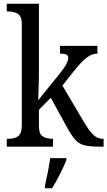

<svg xmlns="http://www.w3.org/2000/svg" viewBox="-20 -780 571 1021"><path d="M16 -42H24Q59 -42 77.5 -56.5Q96 -71 96 -114V-651Q96 -691 77 -705Q58 -719 24 -719H16V-760H187V-375Q187 -346 185 -298Q183 -250 183 -247L295 -385Q322 -419 332.5 -439Q343 -459 343 -473Q343 -485 332.5 -490Q322 -495 299 -495V-536H498V-495Q468 -495 439 -472Q410 -449 372 -401L312 -325L430 -125Q456 -82 477.5 -62Q499 -42 527 -42H531V0H518Q461 0 432.5 -6.5Q404 -13 384 -33Q364 -53 338 -100L250 -260L187 -196V-109Q187 -69 206 -55.5Q225 -42 259 -42H262V0H16ZM219 208Q238 125 247 61H333V71Q321 102 299 145.5Q277 189 257 221H219Z"/></svg>

Font: Noto Serif Narrow
Style: Regular
Weight: 400
Width: 4
Designer: Monotype Design Team
Foundry: Monotype Imaging Inc.
Version: Version 1.001